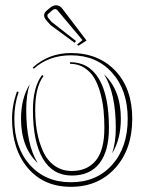

<svg xmlns="http://www.w3.org/2000/svg" viewBox="-20 -742 556 740"><path d="M45.4 -389.6 51.8 -387.2Q35.2 -339.8 35.2 -284.2Q35.2 -173.8 95 -106.7Q154.8 -39.6 253.4 -39.6Q352.1 -39.6 412.1 -106.7Q472.2 -173.8 472.2 -284.2Q472.2 -394.5 412.1 -461.7Q352.1 -528.8 253.4 -528.8Q167.5 -528.8 110.4 -477.1L106 -481.4Q167.5 -537.6 253.4 -537.6Q359.9 -537.6 424.8 -469Q489.7 -400.4 489.7 -284.2Q489.7 -167 424.3 -94.5Q358.9 -22 253.4 -22Q148.9 -22 87.6 -94Q26.4 -166 26.4 -284.2Q26.4 -336.4 45.4 -389.6ZM250 -496.1V-502.4Q323.2 -502.4 361.6 -437.5Q399.9 -372.6 399.9 -249Q399.9 -159.7 363.3 -112.5Q326.7 -65.4 256.8 -65.4Q183.6 -65.4 145.3 -130.4Q106.9 -195.3 106.9 -318.8Q106.9 -405.3 142.1 -453.1L147.5 -448.7Q115.7 -406.2 115.7 -318.8Q115.7 -272.9 123 -232.9Q130.4 -192.9 146.2 -158.2Q162.1 -123.5 190.4 -103.3Q218.8 -83 256.8 -83Q315.9 -83 349.1 -123Q382.3 -163.1 382.3 -249Q382.3 -286.1 378.9 -319.1Q375.5 -352.1 366.2 -385.5Q356.9 -418.9 342.5 -442.6Q328.1 -466.3 304.4 -481.2Q280.8 -496.1 250 -496.1ZM412.1 -150.9Q426.3 -193.4 426.3 -249Q426.3 -382.8 381.3 -455.1Q445.8 -394.5 445.8 -284.2Q445.8 -205.6 412.1 -150.9ZM94.7 -417.5Q81.1 -376.5 81.1 -318.8Q81.1 -185.1 125.5 -113.3Q61 -173.8 61 -284.2Q61 -362.8 94.7 -417.5ZM272.9 -584 267.6 -577.1 175.3 -645 160.6 -661.1Q149.9 -673.8 149.9 -682.6Q149.9 -693.4 161.1 -702.1L175.8 -714.4Q187.5 -721.7 195.8 -721.7Q209.5 -721.7 218.8 -710.4L313.5 -585.9L282.7 -565.9L276.9 -570.3L297.9 -587.4L201.7 -702.1Q197.8 -707 191.9 -707Q187.5 -707 183.1 -703.6L168 -690.4Q162.6 -686.5 162.6 -681.2Q162.6 -677.2 166 -672.9L178.7 -657.7Z"/></svg>

Font: FoglihtenNo03
Style: Regular
Weight: 500
Version: Version 0.59